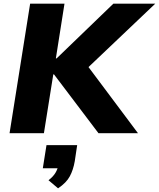

<svg xmlns="http://www.w3.org/2000/svg" viewBox="-20 -725 865 1045"><path d="M32 0 144 -705H331L284 -407H288L597 -705H825L426 -326L425 -409L731 0H516L274 -320H270L219 0ZM296 300 244 256Q270 236 282.5 214.5Q295 193 298 171L330 191H213L233 65H400L387 152Q379 199 360 234.5Q341 270 296 300Z"/></svg>

Font: Nunito Sans 10pt Black
Style: Italic
Weight: 900
Italic angle: -9°
Designer: Vernon Adams
Foundry: Vernon Adams
Version: Version 3.101;gftools[0.9.27]